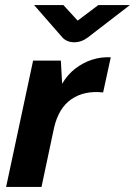

<svg xmlns="http://www.w3.org/2000/svg" viewBox="-20 -734 530 754"><path d="M4 0 110 -496H219L224 -405Q245 -441 275.5 -464.5Q306 -488 341.5 -499.5Q377 -511 415 -509L385 -371Q311 -379 260.5 -344.5Q210 -310 192 -231L143 0ZM271 -568Q257 -568 245 -573Q233 -578 225 -587L114 -714H229L285 -653L366 -714H490L325 -587Q300 -568 271 -568Z"/></svg>

Font: Atkinson Hyperlegible Next
Style: Bold Italic
Weight: 700
Italic angle: -12°
Designer: Elliott Scott, Megan Eiswerth, Linus Boman, Theodore Petrosky, Letters from Sweden
Foundry: Applied Design Works, Letters from Sweden
Version: Version 2.001